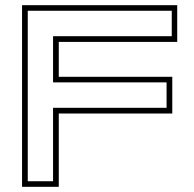

<svg xmlns="http://www.w3.org/2000/svg" viewBox="-20 -720 748 740"><path d="M65 0V-700H663V-558.5H206.5V-424H644V-282.5H206.5V0ZM87 -21.5H184.5V-304.5H622V-402.5H184.5V-580.5H642V-678.5H87Z"/></svg>

Font: Tourney Expanded ExtraLight
Style: Regular
Weight: 200
Width: 7
Designer: Tyler Finck
Foundry: Etcetera Type Co
Version: Version 1.010; ttfautohint (v1.8.3)